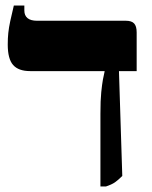

<svg xmlns="http://www.w3.org/2000/svg" viewBox="-20 -667 549 694"><path d="M343 7V-256Q343 -305 346 -334Q349 -363 352 -379.5Q355 -396 358 -408V-410H89Q47 -410 27.5 -432Q8 -454 8 -506Q8 -529 10 -548Q12 -567 17 -590.5Q22 -614 30 -647H68V-629Q68 -611 79.5 -601.5Q91 -592 114 -592H435Q456 -592 465 -582Q474 -572 474 -550V-410H410L422 -31Q407 -16 395.5 -8Q384 0 363 7Z"/></svg>

Font: Noto Serif Hebrew ExtraBold
Style: Regular
Weight: 800
Version: Version 2.003